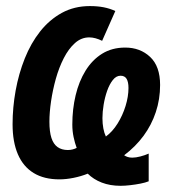

<svg xmlns="http://www.w3.org/2000/svg" viewBox="-20 -575 574 626"><path d="M373 30.8Q338.9 30.8 311.8 20.3Q284.7 9.8 266.1 -8.8Q244.1 0 219.7 4.9Q195.3 9.8 173.8 9.8Q123.5 9.8 89.6 -11Q55.7 -31.7 38.3 -72Q21 -112.3 21 -169.9Q21 -224.6 31 -279.8Q41 -335 60.8 -384.5Q80.6 -434.1 110.8 -472.4Q141.1 -510.7 181.6 -533Q222.2 -555.2 272.9 -555.2Q297.9 -555.2 317.9 -551.3Q337.9 -547.4 356 -539.1L313 -441.9Q302.2 -447.3 291.5 -450.2Q280.8 -453.1 271 -453.1Q245.1 -453.1 224.4 -434.6Q203.6 -416 188 -385.5Q172.4 -355 162.1 -318.4Q151.9 -281.7 146.5 -245.1Q141.1 -208.5 141.1 -178.2Q141.1 -145.5 147.7 -125.2Q154.3 -105 167.7 -95.5Q181.2 -85.9 201.2 -85.9Q210 -85.9 217 -87.9Q224.1 -89.8 230 -92.8Q224.1 -108.4 220 -127.9Q215.8 -147.5 215.8 -168.9Q215.8 -219.2 226.6 -264.4Q237.3 -309.6 259 -344.7Q280.8 -379.9 313 -399.9Q345.2 -419.9 388.2 -419.9Q437 -419.9 469.5 -389.4Q502 -358.9 502 -297.9Q502 -251.5 488 -209.5Q474.1 -167.5 448 -132.1Q421.9 -96.7 384.8 -68.8Q389.6 -65.4 396.2 -63.2Q402.8 -61 411.1 -61Q422.9 -61 437.7 -64.9Q452.6 -68.8 464.8 -74.2V16.1Q454.1 20.5 437.7 23.7Q421.4 26.9 404.3 28.8Q387.2 30.8 373 30.8ZM325.2 -129.9Q346.7 -145.5 363.3 -172.1Q379.9 -198.7 389.4 -229.5Q398.9 -260.3 398.9 -288.1Q398.9 -307.6 392.8 -317.9Q386.7 -328.1 373 -328.1Q358.9 -328.1 347.9 -314.2Q336.9 -300.3 329.3 -278.8Q321.8 -257.3 317.9 -233.6Q314 -210 314 -189.9Q314 -171.9 316.9 -156.5Q319.8 -141.1 325.2 -129.9Z"/></svg>

Font: Open Sans Condensed
Style: Italic
Weight: 400
Width: 3
Italic angle: -12°
Designer: Monotype Design Team
Foundry: Monotype Imaging Inc.
Version: Version 3.000